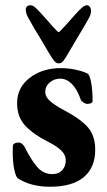

<svg xmlns="http://www.w3.org/2000/svg" viewBox="-20 -696 408 730"><path d="M46 -19Q36 -34 31.5 -67.5Q27 -101 29 -141Q29 -147 35 -150.5Q41 -154 50 -154Q58 -154 64.5 -148.5Q71 -143 74 -137Q98 -88 121.5 -61Q145 -34 179 -34Q203 -34 216.5 -49Q230 -64 230 -85Q230 -108 211.5 -125Q193 -142 163 -157Q110 -183 77.5 -216.5Q45 -250 45 -304Q45 -363 93 -400Q141 -437 211 -437Q242 -437 272 -430Q302 -423 315 -415Q323 -405 327.5 -377Q332 -349 332 -312Q332 -307 326.5 -304Q321 -301 312 -301Q305 -301 297 -306.5Q289 -312 287 -317Q274 -356 253.5 -376.5Q233 -397 209 -397Q186 -397 169 -382.5Q152 -368 152 -346Q152 -328 170 -312Q188 -296 220 -279Q288 -243 315 -211Q342 -179 342 -127Q342 -59 298.5 -22.5Q255 14 170 14Q96 14 46 -19ZM164 -498 134 -549Q107 -592 86 -631Q78 -647 78 -658Q78 -676 96 -676Q104 -676 113 -668.5Q122 -661 139 -642Q143 -638 147.5 -632.5Q152 -627 157 -622Q179 -596 197 -578Q201 -574 203 -574Q205 -574 209 -578Q225 -594 267 -642Q283 -660 293 -668Q303 -676 310 -676Q317 -676 321.5 -670Q326 -664 326 -654Q326 -643 320 -631Q305 -603 271 -547L241 -496Q228 -473 220.5 -464Q213 -455 203 -455Q194 -455 186 -464.5Q178 -474 164 -498Z"/></svg>

Font: EB Garamond ExtraBold
Style: Regular
Weight: 800
Designer: Georg Duffner and Octavio Pardo
Foundry: Georg Duffner
Version: Version 1.000